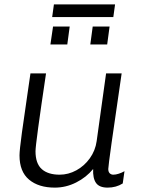

<svg xmlns="http://www.w3.org/2000/svg" viewBox="-20 -846 657 876"><path d="M142 -156Q142 -100 170.5 -74.5Q199 -49 252 -49Q292 -49 328.5 -69Q365 -89 390 -124Q415 -159 421 -202L464 -511H535Q474 -97 474 -75Q474 -62 480.5 -55.5Q487 -49 497 -49Q508 -49 522 -53.5Q536 -58 548 -65L540 -9Q510 10 471 10Q433 10 418 -11.5Q403 -33 405 -75Q374 -37 327.5 -13.5Q281 10 230 10Q156 10 112.5 -26.5Q69 -63 69 -137Q69 -160 80 -241Q91 -322 106 -422Q122 -532 119 -511H190Q142 -190 142 -156ZM505 -826 497 -768H218L226 -826ZM287 -643H210L222 -725H298ZM469 -643H392L403 -725H480Z"/></svg>

Font: Chivo Light Italic
Style: Regular
Weight: 300
Italic angle: -8.05°
Designer: Hector Gatti
Foundry: Omnibus-Type
Version: Version 1.007